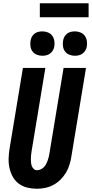

<svg xmlns="http://www.w3.org/2000/svg" viewBox="-20 -1153 565 1181"><path d="M207 8Q177 8 148 1Q119 -6 96 -23Q73 -40 59 -65Q45 -90 38.5 -119Q32 -148 33 -178.5Q34 -209 39 -240L121 -735H259L174 -221Q172 -209 171 -197.5Q170 -186 170 -174.5Q170 -163 171 -152Q172 -141 176 -131Q180 -121 188 -113.5Q196 -106 208 -106Q219 -106 230 -111Q241 -116 249.5 -124.5Q258 -133 263.5 -143.5Q269 -154 273 -165Q277 -176 279.5 -187Q282 -198 284 -209L371 -735H509L419 -190Q415 -165 407.5 -140Q400 -115 386 -91.5Q372 -68 352.5 -48.5Q333 -29 309 -16Q285 -3 259 2.5Q233 8 207 8ZM440 -810Q423 -810 406.5 -816.5Q390 -823 380 -836.5Q370 -850 367.5 -867.5Q365 -885 368 -903Q370 -915 376 -926.5Q382 -938 392.5 -946Q403 -954 415.5 -957Q428 -960 441 -960Q458 -960 474.5 -953.5Q491 -947 501 -933.5Q511 -920 514 -902.5Q517 -885 514 -867Q512 -855 505.5 -843.5Q499 -832 488.5 -824Q478 -816 465.5 -813Q453 -810 440 -810ZM240 -810Q223 -810 206.5 -816.5Q190 -823 180 -836.5Q170 -850 167.5 -867.5Q165 -885 168 -903Q170 -915 176 -926.5Q182 -938 192.5 -946Q203 -954 215.5 -957Q228 -960 241 -960Q258 -960 274.5 -953.5Q291 -947 301 -933.5Q311 -920 314 -902.5Q317 -885 314 -867Q312 -855 305.5 -843.5Q299 -832 288.5 -824Q278 -816 265.5 -813Q253 -810 240 -810ZM225 -1047V-1133H525V-1047Z"/></svg>

Font: Iosevka Heavy Oblique
Style: Regular
Weight: 900
Italic angle: -9°
Monospace: yes
Designer: Belleve Invis
Foundry: Belleve Invis
Version: Version 32.5.0; ttfautohint (v1.8.4)